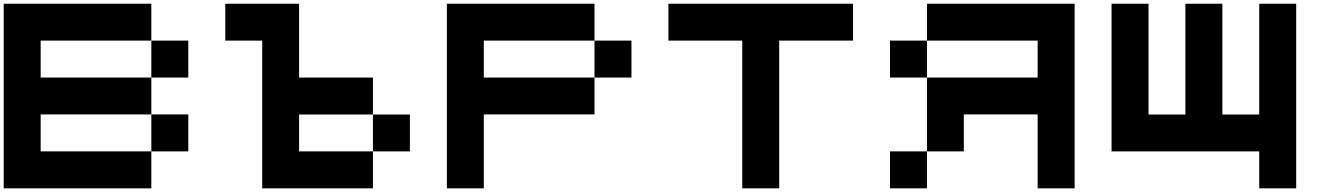

<svg xmlns="http://www.w3.org/2000/svg" viewBox="-20 -820 7241 1040"><path d="M1000 0H799.8V-200.2H1000ZM200.2 -399.9H799.8V-200.2H200.2V0H799.8V200.2H0V-799.8H799.8V-600.1H200.2ZM1000 -399.9H799.8V-600.1H1000Z M2200.2 0H2000V-199.7H2200.2ZM1400.4 -600.1H1200.2V-799.8H1600.1V-399.9H2000V-199.7H1600.1V0H2000V200.2H1400.4Z M2600.6 -600.1V-399.9H3200.2V-200.2H2600.6V200.2H2400.4V-799.8H3200.2V-600.1ZM3200.2 -600.1H3400.4V-399.9H3200.2Z M3600.6 -799.8H4600.6V-600.1H4200.7V200.2H4000.5V-600.1H3600.6Z M5001 -600.1V-399.9H4800.8V-600.1ZM4800.8 200.2V0H5001V200.2ZM5200.7 -200.2V0H5001V-399.9H5600.6V-600.1H5001V-799.8H5800.8V200.2H5600.6V-200.2Z M6001 -799.8H6201.2V-199.7H6400.9V-799.8H6601.1V-199.7H6800.8V-799.8H7001V200.2H6800.8V0H6001Z"/></svg>

Font: QuinqueFive
Style: Regular
Weight: 400
Monospace: yes
Designer: GGBotNet
Foundry: GGBotNet
Version: 1.1